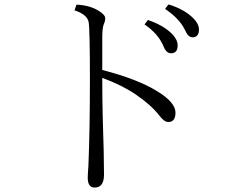

<svg xmlns="http://www.w3.org/2000/svg" viewBox="-20 -803 1040 858"><path d="M641.1 -713.9Q705.6 -691.4 742.2 -657.7Q773.9 -628.4 773.9 -600.1Q773.9 -564.9 744.1 -564.9Q723.1 -564.9 710.9 -595.7Q687.5 -651.9 626 -693.8ZM732.9 -783.2Q796.4 -764.2 835.9 -729Q869.1 -699.2 869.1 -671.4Q869.1 -636.2 839.8 -636.2Q820.8 -636.2 806.2 -669.4Q783.7 -718.3 717.8 -763.2ZM437 -490.2Q593.8 -450.2 683.1 -395Q764.2 -345.2 764.2 -299.8Q764.2 -257.8 731.9 -257.8Q713.4 -257.8 690.9 -288.1Q653.3 -335.4 587.9 -379.9Q527.8 -421.4 437 -455.1Q437 -358.9 439 -280.8Q444.8 -109.4 444.8 -22.9Q444.8 35.2 402.8 35.2Q372.1 35.2 372.1 -8.8Q372.1 -23.4 375 -60.1Q381.8 -223.6 381.8 -444.8Q381.8 -673.8 376 -705.1Q368.7 -738.8 313 -756.8L321.8 -782.2Q379.9 -779.8 419.9 -755.4Q450.2 -737.3 450.2 -721.2Q450.2 -708.5 443.8 -694.8Q437 -677.7 437 -636.2Z"/></svg>

Font: I.Ming
Style: Regular
Weight: 400
Designer: Ichiten Fonts Project
Version: Version 6.11; Dec 27, 2019